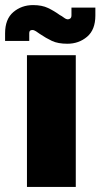

<svg xmlns="http://www.w3.org/2000/svg" viewBox="-63 -735 395 755"><path d="M43 0V-518H235V0ZM202 -563Q165 -563 141.5 -574Q118 -585 93 -602Q86 -607 78.5 -612Q71 -617 64 -617Q52 -617 52 -605V-574H-43V-604Q-43 -660 -10.5 -687.5Q22 -715 67 -715Q102 -715 126 -703.5Q150 -692 172 -676Q180 -672 188.5 -665.5Q197 -659 204 -659Q209 -659 213.5 -662.5Q218 -666 218 -675V-705H312V-674Q312 -618 279.5 -590.5Q247 -563 202 -563Z"/></svg>

Font: MuseoModerno Black
Style: Regular
Weight: 900
Designer: Pablo Cosgaya, Héctor Gatti, Marcela Romero, and the Authors of The MuseoModerno Project.
Foundry: Omnibus-Type Team
Version: Version 1.001